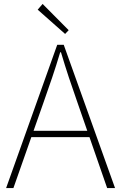

<svg xmlns="http://www.w3.org/2000/svg" viewBox="-20 -953 614 973"><path d="M11 0H48L201 -435C232 -523 258 -597 285 -688H289C316 -597 341 -523 372 -435L523 0H563L303 -726H270ZM123 -258H447V-290H123ZM310 -781 328 -800 196 -933 171 -904Z"/></svg>

Font: Source Han Sans JP VF
Style: Regular
Weight: 250
Designer: Ryoko NISHIZUKA 西塚涼子 (kana, bopomofo & ideographs); Paul D. Hunt (Latin, Greek & Cyrillic); Sandoll Communications 산돌커뮤니
Foundry: Adobe
Version: Version 2.004;hotconv 1.0.118;makeotfexe 2.5.65603